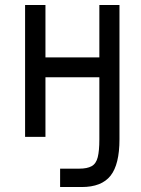

<svg xmlns="http://www.w3.org/2000/svg" viewBox="-20 -551 568 773"><path d="M222 128H299Q331 128 349 118Q367 108 373.5 82Q380 56 380 10V-240H163V0H81V-531H163V-320H380V-531H461V10Q461 111 425 156.5Q389 202 309 202H222Z"/></svg>

Font: PlemolJP
Style: Regular
Weight: 400
Monospace: yes
Version: v2.0.4; ttfautohint (v1.8.4.7-5d5b-dirty) -l 6 -r 45 -G 200 